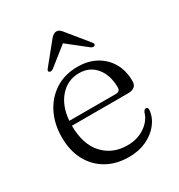

<svg xmlns="http://www.w3.org/2000/svg" viewBox="-163 -778 837 898"><g transform="rotate(-30 255.5 -328.5)"><path d="M465 -289Q465 -249.5 417.5 -249.5H115Q115.5 -148 165.5 -94Q215.5 -40 294.5 -40Q349.5 -40 389.2 -67Q429 -94 440.5 -135Q447 -147.5 455 -147.5Q466.5 -147.5 466 -132Q462 -92.5 436.2 -60Q410.5 -27.5 368.8 -8.2Q327 11 275 11Q206 11 154.8 -18.5Q103.5 -48 75.2 -101Q47 -154 47 -226Q47 -296.5 75 -353Q103 -409.5 154.2 -442.5Q205.5 -475.5 275 -475.5Q331.5 -475.5 374.2 -452Q417 -428.5 441 -386.5Q465 -344.5 465 -289ZM266.5 -446Q204 -446 163 -399.2Q122 -352.5 116 -275.5H366Q390.5 -275.5 390.5 -296.5Q390.5 -364 356.8 -405Q323 -446 266.5 -446ZM169.5 -523.5Q157.5 -516 149.5 -521Q141.5 -527 151 -538L243 -651.5Q258 -668 272 -668Q281 -668 287 -663.8Q293 -659.5 300 -651.5L392.5 -538Q401.5 -527.5 394 -521Q386 -515.5 374 -523.5L271.5 -604.5Z"/></g></svg>

Font: Fraunces 9pt S000 Light
Style: Regular
Weight: 300
Version: Version 1.000; ttfautohint (v1.8.3)